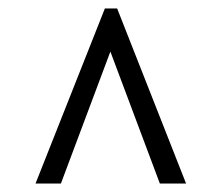

<svg xmlns="http://www.w3.org/2000/svg" viewBox="-20 -700 493 454"><path d="M64 -266 228 -680H257L420 -266H358L241 -578L124 -266Z"/></svg>

Font: Junicode Two Beta Condensed Medium
Style: Italic
Weight: 500
Width: 3
Italic angle: -9°
Version: Version 1.053; ttfautohint (v1.8.4)